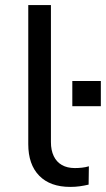

<svg xmlns="http://www.w3.org/2000/svg" viewBox="-20 -725 416 754"><path d="M256 9Q177 9 134 -35Q91 -79 91 -159V-705H180V-167Q180 -135 191 -112Q202 -89 223 -77Q244 -65 274 -65Q287 -65 301.5 -66.5Q316 -68 329 -72L328 0Q311 4 293.5 6.5Q276 9 256 9ZM264 -308V-407H376V-308Z"/></svg>

Font: Nunito Sans 10pt SemiExpanded
Style: Regular
Weight: 400
Width: 6
Designer: Vernon Adams
Foundry: Vernon Adams
Version: Version 3.101;gftools[0.9.27]